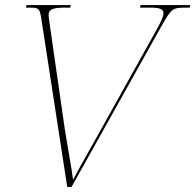

<svg xmlns="http://www.w3.org/2000/svg" viewBox="-20 -734 767 754"><path d="M142 -662 244 0H261L611 -626C653 -700 656 -704 708 -704H725L727 -714H532L530 -704H570C606 -704 622 -699 622 -682C622 -668 611 -646 592 -612L373 -219C337 -154 288 -69 267 -28C261 -76 243 -171 234 -230L173 -654C172 -662 171 -669 171 -675C171 -694 182 -704 232 -704H256L258 -714H84L82 -704H100C133 -704 136 -699 142 -662Z"/></svg>

Font: Noto Serif Display Thin
Style: Italic
Weight: 100
Italic angle: -12°
Designer: Monotype Design Team
Foundry: Monotype Imaging Inc.
Version: Version 2.009